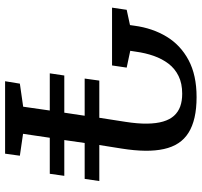

<svg xmlns="http://www.w3.org/2000/svg" viewBox="-39 -753 792 754"><g transform="rotate(90 357.0 -376.0)"><path d="M299 0 308.5 -58 399 -71 414 -175.5H268L276.5 -232.5H422.5L434.5 -312.5H288.5L296.5 -370H442.5L458.5 -473Q466 -521 465.5 -557.8Q465 -594.5 457.2 -620.8Q449.5 -647 434.5 -663.5Q419.5 -680 398 -687.8Q376.5 -695.5 348 -695.5Q307.5 -695.5 278.5 -681.2Q249.5 -667 230.2 -641.8Q211 -616.5 199.5 -583.8Q188 -551 183 -514L179.5 -491.5L245.5 -477.5L237 -420H10L18.5 -477.5L78.5 -490.5L81 -508Q90.5 -579 123.8 -634Q157 -689 216 -720.5Q275 -752 361 -752Q406.5 -752 441.5 -744Q476.5 -736 501.5 -720.2Q526.5 -704.5 542.2 -680.5Q558 -656.5 565.2 -623.8Q572.5 -591 572 -549.8Q571.5 -508.5 563.5 -458L549.5 -370H691L682.5 -312.5H541.5L530 -232.5H670.5L662.5 -175.5H521L505.5 -70.5L591.5 -58L583.5 0Z"/></g></svg>

Font: Merriweather Medium
Style: Italic
Weight: 500
Italic angle: -7.8°
Version: Version 2.101